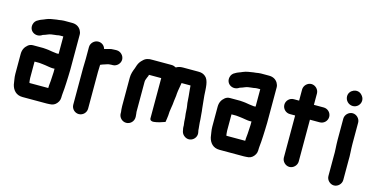

<svg xmlns="http://www.w3.org/2000/svg" viewBox="-79 -1094 3122 1598"><g transform="rotate(15 1482.5 -295.5)"><path d="M355 -356H350C348 -355 345 -355 342 -355C339 -355 336 -355 333 -356C313 -359 285 -361 264 -366L245 -368C236 -369 227 -370 218 -370H131C114 -370 100 -365 88 -355C65 -336 50 -311 50 -273V-101C50 -68 58 -40 61 -12C72 33 102 69 157 69H367C374 69 381 69 388 68C417 68 437 58 452 39C469 18 471 2 471 -27C471 -31 471 -36 472 -42C475 -76 478 -101 479 -138C480 -173 483 -216 483 -252V-556C483 -569 479 -582 472 -594C457 -619 432 -634 397 -634H327C312 -634 299 -631 285 -629L265 -627C233 -622 204 -619 177 -607C157 -597 136 -593 118 -581C99 -572 87 -558 82 -537C68 -475 136 -438 185 -473C186 -473 186 -473 187 -474C200 -477 215 -484 228 -489C244 -496 263 -498 282 -500L300 -502C309 -504 318 -506 327 -506H355ZM179 -87C178 -92 178 -96 178 -101V-242H218C221 -242 225 -242 229 -241L248 -239C255 -238 263 -237 272 -236C296 -233 317 -227 342 -227C346 -227 350 -227 354 -228V-198C353 -179 352 -161 351 -144C350 -109 345 -90 345 -59H183C181 -69 179 -76 179 -87Z M878 -446C878 -480 848 -510 814 -510H804C797 -510 790 -510 784 -509C775 -509 765 -508 754 -505C739 -500 725 -498 710 -493C703 -519 680 -540 648 -540C614 -540 584 -510 584 -476V-374C584 -350 582 -319 582 -293V21C582 56 611 85 646 85C681 85 710 56 710 21V-295C710 -314 712 -341 712 -357C722 -362 736 -367 747 -370C760 -374 776 -381 790 -381C795 -382 799 -382 804 -382H814C848 -382 878 -412 878 -446Z M982 -22V-11C982 24 1011 53 1046 53C1081 53 1110 24 1110 -11V-18C1110 -26 1109 -34 1108 -42C1108 -46 1107 -51 1106 -57V-317C1106 -333 1113 -342 1117 -356C1121 -364 1126 -374 1126 -382H1232V-36C1232 -19 1247 -12 1266 -14C1300 -17 1335 -30 1361 -39C1363 -59 1368 -77 1369 -97C1369 -142 1382 -183 1384 -227C1386 -248 1391 -269 1391 -289C1394 -325 1402 -354 1406 -386H1483C1484 -384 1484 -382 1484 -379C1485 -370 1485 -361 1486 -353C1491 -317 1493 -274 1496 -238C1498 -223 1503 -200 1503 -181L1505 -149C1508 -127 1511 -104 1511 -82C1512 -73 1513 -65 1514 -58C1514 -55 1514 -53 1515 -51V-41C1515 -32 1516 -22 1519 -11L1521 0C1525 17 1535 30 1550 40C1599 72 1659 26 1646 -28L1644 -38C1643 -40 1643 -42 1643 -43C1643 -48 1643 -53 1642 -58C1642 -68 1639 -78 1639 -88C1639 -95 1638 -103 1637 -110C1637 -117 1637 -124 1636 -133C1632 -164 1632 -195 1627 -226C1622 -262 1621 -298 1616 -335C1612 -395 1614 -465 1578 -494C1559 -509 1544 -514 1515 -514H1384C1360 -514 1343 -509 1326 -499C1313 -506 1300 -510 1287 -510H1126C1088 -512 1063 -504 1043 -483C1028 -470 1015 -452 1008 -432L1002 -414C1001 -411 1000 -407 998 -402C988 -378 978 -350 978 -317V-73C978 -54 980 -36 982 -22Z M2052 -356H2047C2045 -355 2042 -355 2039 -355C2036 -355 2033 -355 2030 -356C2010 -359 1982 -361 1961 -366L1942 -368C1933 -369 1924 -370 1915 -370H1828C1811 -370 1797 -365 1785 -355C1762 -336 1747 -311 1747 -273V-101C1747 -68 1755 -40 1758 -12C1769 33 1799 69 1854 69H2064C2071 69 2078 69 2085 68C2114 68 2134 58 2149 39C2166 18 2168 2 2168 -27C2168 -31 2168 -36 2169 -42C2172 -76 2175 -101 2176 -138C2177 -173 2180 -216 2180 -252V-556C2180 -569 2176 -582 2169 -594C2154 -619 2129 -634 2094 -634H2024C2009 -634 1996 -631 1982 -629L1962 -627C1930 -622 1901 -619 1874 -607C1854 -597 1833 -593 1815 -581C1796 -572 1784 -558 1779 -537C1765 -475 1833 -438 1882 -473C1883 -473 1883 -473 1884 -474C1897 -477 1912 -484 1925 -489C1941 -496 1960 -498 1979 -500L1997 -502C2006 -504 2015 -506 2024 -506H2052ZM1876 -87C1875 -92 1875 -96 1875 -101V-242H1915C1918 -242 1922 -242 1926 -241L1945 -239C1952 -238 1960 -237 1969 -236C1993 -233 2014 -227 2039 -227C2043 -227 2047 -227 2051 -228V-198C2050 -179 2049 -161 2048 -144C2047 -109 2042 -90 2042 -59H1880C1878 -69 1876 -76 1876 -87Z M2389 -594V-498H2343C2308 -498 2279 -469 2279 -434C2279 -399 2308 -370 2343 -370H2389V-8C2389 26 2419 56 2453 56C2487 56 2517 26 2517 -8V-368H2602C2637 -368 2666 -397 2666 -432C2666 -467 2637 -496 2602 -496H2517V-594C2517 -628 2487 -658 2453 -658C2419 -658 2389 -628 2389 -594Z M2783 -448V-265C2783 -217 2789 -168 2787 -122V45C2787 79 2817 109 2851 109C2885 109 2915 79 2915 45V-122C2917 -169 2911 -217 2911 -265V-448C2911 -482 2881 -512 2847 -512C2813 -512 2783 -482 2783 -448ZM2832 -570C2867 -570 2896 -599 2896 -634C2896 -654 2887 -669 2874 -682C2836 -722 2765 -692 2765 -637C2765 -600 2795 -570 2832 -570Z"/></g></svg>

Font: Electronic
Style: SuThk
Weight: 900
Version: Version 1.011